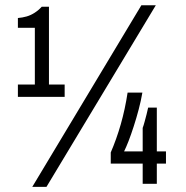

<svg xmlns="http://www.w3.org/2000/svg" viewBox="-20 -719 726 751"><path d="M106.2 12 533 -698.5H589.5L161.7 12ZM50 -340V-388.4H116.3V-610.3H50V-648.5Q67.9 -650 84 -654.6Q100.2 -659.2 115.4 -669Q130.6 -678.8 143.2 -692.6H171.5V-388.4H232.9V-340ZM538.1 0V-79.1H413.2V-122.6Q435.7 -174.6 452.4 -232.9Q469.1 -291.2 479.1 -356.7H536.9Q531.4 -324.5 522.4 -290.6Q513.4 -256.6 503 -224.6Q492.7 -192.6 482.9 -167.3Q473 -142 465.4 -126.9H538.1V-218.7Q541.7 -228.1 545.6 -242.8Q549.5 -257.5 553.5 -272.5Q557.4 -287.5 559.5 -298.2H593.4V-126.9H629.2V-79.1H593.4V0Z"/></svg>

Font: Archivo SemiBold Condensed
Style: Regular
Weight: 600
Width: 3
Version: Version 2.001